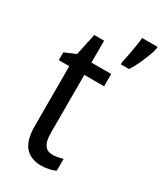

<svg xmlns="http://www.w3.org/2000/svg" viewBox="-193 -900 781 918"><g transform="rotate(30 197.0 -441.0)"><path d="M217 -128Q231 -128 246 -131Q261 -134 273 -138V-72Q258 -65 237.5 -60.5Q217 -56 194 -56Q138 -56 106.5 -91Q75 -126 75 -206V-535H17V-578L78 -604L104 -724H158V-603H267V-535H158V-214Q158 -171 172 -149.5Q186 -128 217 -128ZM394 -816Q390 -796 379 -768Q368 -740 355 -712.5Q342 -685 329 -666H284V-677Q287 -691 292.5 -719.5Q298 -748 303 -778Q308 -808 309 -826H394Z"/></g></svg>

Font: Noto Sans Malayalam UI Condensed
Style: Regular
Weight: 400
Width: 3
Designer: Jelle Bosma - Monotype Design Team
Foundry: Monotype Imaging Inc.
Version: Version 2.104; ttfautohint (v1.8.4.7-5d5b)